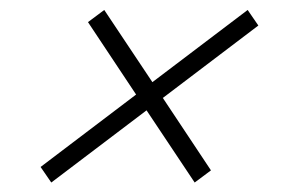

<svg xmlns="http://www.w3.org/2000/svg" viewBox="-20 -454 615 395"><path d="M63.5 -110.5 260 -259.5 161 -408.5 194.5 -433.5 293.5 -285 489.5 -433.5 511.5 -401.5 315 -252.5 414 -103.5 380.5 -78.5 281.5 -227 85.5 -78.5Z"/></svg>

Font: Newsreader Display
Style: Bold Italic
Weight: 700
Italic angle: -17°
Designer: Hugues Gentile
Foundry: Production Type
Version: Version 1.001